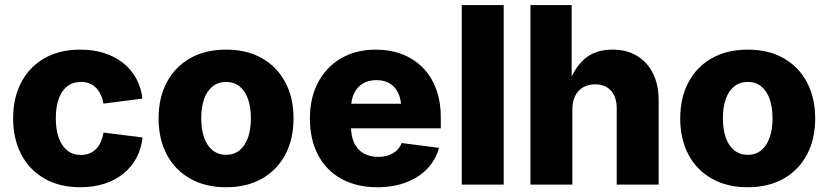

<svg xmlns="http://www.w3.org/2000/svg" viewBox="-20 -748 3356 778"><path d="M305.7 10.7Q221.2 10.7 160.2 -24.4Q99.1 -59.6 66.2 -122.3Q33.2 -185.1 33.2 -268.1Q33.2 -351.6 66.2 -414.3Q99.1 -477.1 160.2 -512Q221.2 -546.9 305.7 -546.9Q358.4 -546.9 402.1 -533Q445.8 -519 478.8 -492.9Q511.7 -466.8 531.7 -430.4Q551.8 -394 557.1 -348.6L398.9 -328.1Q395.5 -349.1 387.7 -365.2Q379.9 -381.3 368.4 -392.8Q356.9 -404.3 341.8 -410.2Q326.7 -416 308.1 -416Q275.4 -416 252.7 -398.4Q230 -380.9 218 -347.9Q206.1 -314.9 206.1 -268.6Q206.1 -223.1 218 -189.7Q230 -156.2 252.7 -138.2Q275.4 -120.1 308.1 -120.1Q326.7 -120.1 342 -126.2Q357.4 -132.3 369.1 -144Q380.9 -155.8 388.4 -172.9Q396 -189.9 399.4 -210.9L557.6 -190.9Q552.7 -145 532.7 -107.9Q512.7 -70.8 479.7 -44.2Q446.8 -17.6 402.6 -3.4Q358.4 10.7 305.7 10.7Z M896 10.7Q812 10.7 750.5 -24.2Q689 -59.1 655.8 -121.8Q622.6 -184.6 622.6 -268.1Q622.6 -351.6 655.8 -414.3Q689 -477.1 750.5 -512Q812 -546.9 896 -546.9Q980.5 -546.9 1041.7 -512Q1103 -477.1 1136.2 -414.3Q1169.4 -351.6 1169.4 -268.1Q1169.4 -184.6 1136.2 -121.8Q1103 -59.1 1041.7 -24.2Q980.5 10.7 896 10.7ZM896 -120.6Q928.2 -120.6 950.7 -138.9Q973.1 -157.2 984.9 -190.4Q996.6 -223.6 996.6 -268.6Q996.6 -314 984.9 -346.9Q973.1 -379.9 950.7 -397.9Q928.2 -416 896 -416Q864.3 -416 841.6 -397.9Q818.8 -379.9 807.1 -346.9Q795.4 -314 795.4 -268.6Q795.4 -223.6 807.1 -190.4Q818.8 -157.2 841.6 -138.9Q864.3 -120.6 896 -120.6Z M1508.8 10.7Q1424.8 10.7 1363.3 -23.4Q1301.8 -57.6 1268.8 -120.1Q1235.8 -182.6 1235.8 -268.1Q1235.8 -351.1 1268.8 -413.8Q1301.8 -476.6 1362.1 -511.7Q1422.4 -546.9 1502.9 -546.9Q1560.5 -546.9 1608.6 -528.6Q1656.7 -510.3 1692.1 -474.9Q1727.5 -439.5 1746.8 -388.4Q1766.1 -337.4 1766.1 -271.5V-228H1294.4V-327.6H1685.5L1606.4 -304.7Q1606.4 -341.8 1594.7 -368.4Q1583 -395 1560.5 -409.2Q1538.1 -423.3 1504.9 -423.3Q1472.2 -423.3 1449.2 -408.9Q1426.3 -394.5 1414.3 -368.7Q1402.3 -342.8 1402.3 -307.1V-235.4Q1402.3 -195.3 1415.8 -167.7Q1429.2 -140.1 1454.1 -126.2Q1479 -112.3 1512.2 -112.3Q1535.6 -112.3 1554.7 -118.9Q1573.7 -125.5 1587.2 -137.9Q1600.6 -150.4 1607.4 -168.5L1758.8 -148.9Q1746.1 -101.1 1712.2 -65.2Q1678.2 -29.3 1626.5 -9.3Q1574.7 10.7 1508.8 10.7Z M2021 -727.5V0H1851.1V-727.5Z M2299.3 -304.7V0H2129.4V-727.5H2296.4V-401.4H2282.2Q2303.2 -467.3 2346.4 -507.1Q2389.6 -546.9 2462.4 -546.9Q2519.5 -546.9 2561.3 -521.7Q2603 -496.6 2626 -450.4Q2648.9 -404.3 2648.9 -342.3V0H2479V-309.1Q2479 -355 2455.8 -380.6Q2432.6 -406.2 2391.1 -406.2Q2363.8 -406.2 2343 -394.3Q2322.3 -382.3 2310.8 -359.9Q2299.3 -337.4 2299.3 -304.7Z M3009.8 10.7Q2925.8 10.7 2864.3 -24.2Q2802.7 -59.1 2769.5 -121.8Q2736.3 -184.6 2736.3 -268.1Q2736.3 -351.6 2769.5 -414.3Q2802.7 -477.1 2864.3 -512Q2925.8 -546.9 3009.8 -546.9Q3094.2 -546.9 3155.5 -512Q3216.8 -477.1 3250 -414.3Q3283.2 -351.6 3283.2 -268.1Q3283.2 -184.6 3250 -121.8Q3216.8 -59.1 3155.5 -24.2Q3094.2 10.7 3009.8 10.7ZM3009.8 -120.6Q3042 -120.6 3064.5 -138.9Q3086.9 -157.2 3098.6 -190.4Q3110.4 -223.6 3110.4 -268.6Q3110.4 -314 3098.6 -346.9Q3086.9 -379.9 3064.5 -397.9Q3042 -416 3009.8 -416Q2978 -416 2955.3 -397.9Q2932.6 -379.9 2920.9 -346.9Q2909.2 -314 2909.2 -268.6Q2909.2 -223.6 2920.9 -190.4Q2932.6 -157.2 2955.3 -138.9Q2978 -120.6 3009.8 -120.6Z"/></svg>

Font: Inter 18pt ExtraBold
Style: Regular
Weight: 800
Designer: Rasmus Andersson
Foundry: rsms
Version: Version 4.001;git-66647c0bb